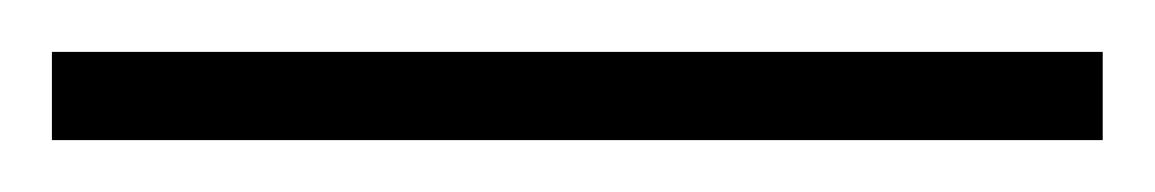

<svg xmlns="http://www.w3.org/2000/svg" viewBox="-22 69 445 74"><path d="M403 123H-2V89H403Z"/></svg>

Font: Noto Sans Lao Looped ExtraCondensed ExtraLight
Style: Regular
Weight: 200
Width: 2
Designer: Mark Frömberg, Ben Mitchell
Foundry: The Fontpad Ltd
Version: Version 1.002; ttfautohint (v1.8.4.7-5d5b)